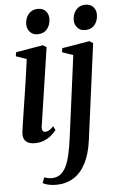

<svg xmlns="http://www.w3.org/2000/svg" viewBox="-64 -782 648 1079"><g transform="rotate(-5 260.0 -243.0)"><path d="M108.5 10.5Q88.5 10.5 73 3.8Q57.5 -3 49.8 -18.2Q42 -33.5 45 -58.5Q46.5 -71 51 -101.5Q55.5 -132 62.2 -174.8Q69 -217.5 76.5 -266.8Q84 -316 91.5 -367Q99 -418 105 -464.5L45 -485.5L49 -508L202 -534L222 -521.5L156 -81.5Q153 -63 159 -55.5Q165 -48 173 -48Q183.5 -48 194 -53.8Q204.5 -59.5 220 -75.5L231 -53Q222 -40.5 205 -25.5Q188 -10.5 163.8 0Q139.5 10.5 108.5 10.5ZM178 -598Q151 -598 135 -616Q119 -634 119 -659.5Q119.5 -694.5 139.2 -717.2Q159 -740 191.5 -740Q221 -740 236.5 -722Q252 -704 251.5 -679.5Q251.5 -644.5 232 -621.2Q212.5 -598 178 -598ZM413 20Q402.5 99 375 151Q347.5 203 305.2 228.5Q263 254 208.5 254Q185.5 254 165.2 249.5Q145 245 133 237.5L145 206.5Q153 209.5 164.5 212Q176 214.5 186.5 214.5Q214.5 214.5 234.5 200.2Q254.5 186 268 158.5Q281.5 131 290.8 90.2Q300 49.5 307 -3.5L367.5 -464L305.5 -485.5L309.5 -508L464.5 -534L484.5 -521.5ZM446 -598Q419 -598 403 -616Q387 -634 387 -659.5Q387.5 -694.5 407.2 -717.2Q427 -740 459.5 -740Q489 -740 504.5 -722Q520 -704 519.5 -679.5Q519.5 -644.5 500 -621.2Q480.5 -598 446 -598Z"/></g></svg>

Font: Merriweather 96pt Medium
Style: Italic
Weight: 500
Italic angle: -7.8°
Version: Version 2.101